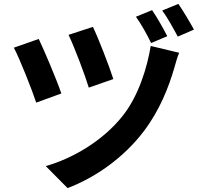

<svg xmlns="http://www.w3.org/2000/svg" viewBox="-20 -888 1040 986"><path d="M457 -750 332 -709C362 -647 417 -501 436 -438L562 -482C542 -546 482 -700 457 -750ZM900 -617 754 -652C736 -542 692 -396 610 -293C508 -164 352 -74 215 -35L327 78C469 24 615 -77 720 -216C802 -325 847 -443 875 -539C882 -561 889 -592 900 -617ZM179 -688 51 -643C80 -590 145 -425 166 -361L295 -408C272 -476 209 -625 179 -688ZM761 -836 678 -802C705 -765 736 -709 756 -667L839 -702C821 -738 786 -800 761 -836ZM896 -868 813 -834C840 -798 871 -741 893 -700L976 -736C957 -771 921 -832 896 -868Z"/></svg>

Font: Noto Sans CJK SC
Style: Bold
Weight: 700
Designer: Ryoko NISHIZUKA 西塚涼子 (kana, bopomofo & ideographs); Paul D. Hunt (Latin, Greek & Cyrillic); Sandoll Communications 산돌커뮤니
Foundry: Adobe
Version: Version 2.004;hotconv 1.0.118;makeotfexe 2.5.65603